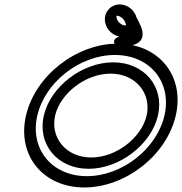

<svg xmlns="http://www.w3.org/2000/svg" viewBox="-20 -803 804 848"><path d="M173.5 -292.6C144.2 -165.7 233.5 -57.5 371.3 -57.5C509 -57.5 648.3 -165.7 677.6 -292.6C706.9 -419.5 617.6 -527.7 479.8 -527.7C342.1 -527.7 202.8 -419.5 173.5 -292.6ZM223.5 -292.6C245.7 -388.7 355.7 -477.7 468.3 -477.7C580.8 -477.7 649.8 -388.7 627.6 -292.6C605.4 -196.5 495.4 -107.5 382.8 -107.5C270.3 -107.5 201.3 -196.5 223.5 -292.6ZM144.8 -292.6C178.7 -439.3 331.6 -560.2 487.3 -560.2C643 -560.2 740.2 -439.3 706.3 -292.6C672.4 -145.9 519.5 -25 363.8 -25C208.1 -25 110.9 -145.9 144.8 -292.6ZM94.8 -292.6C54.1 -116.3 170.8 25 352.2 25C533.7 25 715.6 -116.3 756.3 -292.6C797 -468.9 680.3 -610.2 498.9 -610.2C317.5 -610.2 135.5 -468.9 94.8 -292.6ZM495.2 -722.8C493.9 -728 494.5 -732 494.9 -733.3C495.6 -733.5 496.2 -733.5 497.1 -733.5C509.7 -733.5 529.8 -718.4 533.7 -701.7C534 -700.4 534.6 -698.7 535.1 -697.8C535.8 -696.2 536.6 -694.6 537.4 -693C530.6 -689.9 534.4 -691 530.5 -691C518.3 -691 499.2 -705.5 495.2 -722.8ZM445 -701.7C451.9 -672.3 475.3 -647.9 506.4 -642.1C504.8 -641.3 500.2 -639 497 -637.3C463.7 -619.3 503 -591.2 503 -591.2C516.8 -593.1 531.9 -595.8 546.1 -599.3C558.1 -602.2 603.8 -606.5 609.4 -644.3C613.8 -673.8 593.2 -704.7 583.3 -725.1C575.1 -755.5 546 -783.5 508.7 -783.5C493.5 -783.5 476.8 -778 463.9 -765.9C453.5 -756.3 447.3 -744.2 444.7 -732.8C442.3 -722.1 442.6 -711.7 445 -701.7Z"/></svg>

Font: Hi.
Style: Regular
Weight: 400
Designer: Mew Too, Robert Jablonski
Foundry: Cannot Into Space Fonts
Version: Version 1.996